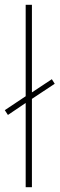

<svg xmlns="http://www.w3.org/2000/svg" viewBox="-20 -780 248 800"><path d="M87 0H113V-368L208 -431L196 -450L113 -395V-760H87V-379L0 -321L13 -301L87 -351Z"/></svg>

Font: Noto Sans Ethiopic SemiCondensed Thin
Style: Regular
Weight: 100
Width: 4
Designer: Monotype Design Team
Foundry: Monotype Imaging Inc.
Version: Version 2.102